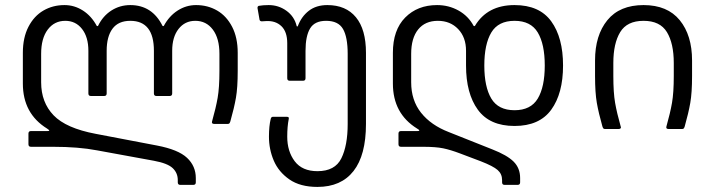

<svg xmlns="http://www.w3.org/2000/svg" viewBox="-20 -508 2815 756"><path d="M680 210V201Q680 173 660 154Q640 135 586 125L362 84Q289 70 189 70H102Q92 70 92 60V18Q92 8 102 8H167Q174 8 174 6Q174 4 165 -2Q70 -61 70 -179V-300Q70 -360 92 -402.5Q114 -445 151 -466.5Q188 -488 234 -488Q273 -488 306.5 -466.5Q340 -445 361 -406Q362 -405 363.5 -405Q365 -405 366 -406Q385 -445 418.5 -466.5Q452 -488 493 -488Q579 -488 620 -406Q621 -405 622.5 -405Q624 -405 625 -406Q646 -445 679.5 -466.5Q713 -488 752 -488Q798 -488 835 -466.5Q872 -445 894 -402.5Q916 -360 916 -300V-229Q916 -163 909 -123Q902 -83 887 -30Q885 -24 883 -22Q881 -20 876 -20H824Q812 -20 815 -30Q830 -83 837 -123Q844 -163 844 -229V-296Q844 -357 818 -391.5Q792 -426 749 -426Q708 -426 683 -394Q658 -362 658 -308V-140Q658 -130 648 -130H596Q586 -130 586 -140V-308Q586 -426 493 -426Q446 -426 423 -395Q400 -364 400 -308V-140Q400 -130 390 -130H338Q328 -130 328 -140V-308Q328 -362 303 -394Q278 -426 237 -426Q194 -426 168 -391.5Q142 -357 142 -296V-184Q142 -105 191 -54Q240 -3 357 19L598 65Q682 81 716.5 113.5Q751 146 751 193V210Q751 220 741 220H690Q680 220 680 210Z M1264 -426Q1219 -426 1201 -396Q1183 -366 1183 -308V-200Q1183 -190 1173 -190H1121Q1111 -190 1111 -200V-338Q1111 -383 1088 -405Q1065 -427 1028 -425L1011 -424Q1004 -424 1002 -430L994 -476V-478Q994 -483 999 -485Q1016 -488 1038 -488Q1077 -488 1108 -465.5Q1139 -443 1148 -406Q1149 -403 1150.5 -403.5Q1152 -404 1153 -406Q1167 -443 1196 -465.5Q1225 -488 1269 -488Q1342 -488 1381.5 -440Q1421 -392 1421 -300V-20Q1421 103 1372 165.5Q1323 228 1230 228Q1162 228 1119.5 198.5Q1077 169 1058 124.5Q1039 80 1039 30Q1039 -12 1046 -40Q1048 -48 1054 -48H1110Q1119 -48 1117 -40Q1111 -10 1111 30Q1111 88 1140.5 127Q1170 166 1230 166Q1299 166 1324 115.5Q1349 65 1349 -20V-296Q1349 -362 1330.5 -394Q1312 -426 1264 -426Z M1957 210V201Q1957 177 1939.5 161.5Q1922 146 1873 127L1791 96Q1754 82 1725 76Q1696 70 1646 70H1559Q1549 70 1549 60V18Q1549 8 1559 8H1624Q1631 8 1631 6Q1631 3 1622 -2Q1527 -61 1527 -179V-300Q1527 -390 1575.5 -439Q1624 -488 1701 -488Q1747 -488 1785.5 -466.5Q1824 -445 1845 -406Q1846 -405 1847.5 -405Q1849 -405 1850 -406Q1899 -488 2006 -488Q2104 -488 2150.5 -424Q2197 -360 2197 -250Q2197 -140 2150.5 -76Q2104 -12 2006 -12Q1908 -12 1861.5 -76Q1815 -140 1815 -250V-308Q1815 -361 1784 -393.5Q1753 -426 1704 -426Q1654 -426 1626.5 -392Q1599 -358 1599 -296V-184Q1599 -113 1638 -64Q1677 -15 1747 12L1918 80Q1977 103 2002.5 128.5Q2028 154 2028 193V210Q2028 220 2018 220H1967Q1957 220 1957 210ZM2006 -74Q2070 -74 2097.5 -120Q2125 -166 2125 -250Q2125 -334 2097.5 -380Q2070 -426 2006 -426Q1942 -426 1914.5 -380Q1887 -334 1887 -250Q1887 -166 1914.5 -120Q1942 -74 2006 -74Z M2395 -260V-209Q2395 -143 2402 -103Q2409 -63 2424 -10L2425 -7Q2425 0 2415 0H2363Q2358 0 2356 -2Q2354 -4 2352 -10Q2337 -63 2330 -103Q2323 -143 2323 -209V-270Q2323 -369 2371.5 -428.5Q2420 -488 2514 -488Q2608 -488 2656.5 -428.5Q2705 -369 2705 -270V-209Q2705 -143 2698 -103Q2691 -63 2676 -10Q2674 -4 2672 -2Q2670 0 2665 0H2613Q2601 0 2604 -10Q2619 -63 2626 -103Q2633 -143 2633 -209V-260Q2633 -337 2606 -381.5Q2579 -426 2514 -426Q2449 -426 2422 -381.5Q2395 -337 2395 -260Z"/></svg>

Font: Barlow GEO
Style: Regular
Weight: 400
Designer: Jeremy Tribby
Foundry: Tribby Type
Version: Version 1.408